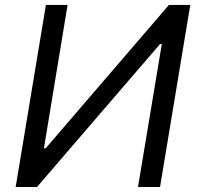

<svg xmlns="http://www.w3.org/2000/svg" viewBox="-20 -747 793 767"><path d="M163.4 -727.3 42.6 0H127.8L619.3 -571H626.4L531.2 0H619.3L740.1 -727.3H654.8L162.6 -154.8H155.5L250 -727.3Z"/></svg>

Font: Margiela Sans
Style: Italic
Weight: 400
Italic angle: -9.39999°
Designer: Stefan Endress, Andreas Faust
Version: Version 1.100;FEAKit 1.0